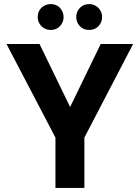

<svg xmlns="http://www.w3.org/2000/svg" viewBox="-20 -922 685 942"><path d="M12 0ZM12 0ZM394 0H252V-247L12 -706H174L324 -397L474 -706H633L394 -247ZM228 -775Q202 -775 183.5 -793.5Q165 -812 165 -838Q165 -867 184 -884.5Q203 -902 228 -902Q258 -902 275 -882.5Q292 -863 292 -838Q292 -814 275 -794.5Q258 -775 228 -775ZM417 -775Q388 -775 371 -794.5Q354 -814 354 -838Q354 -865 372 -883.5Q390 -902 417 -902Q444 -902 462.5 -883.5Q481 -865 481 -838Q481 -813 463.5 -794Q446 -775 417 -775Z"/></svg>

Font: Ulagadi Sans SemiBold
Style: Regular
Weight: 600
Designer: Ninad Kale (Devanagari), Jonny Pinhorn (Latin)
Foundry: Indian Type Foundry
Version: Version 3.01;March 29, 2020;FontCreator 12.0.0.2522 64-bit; 